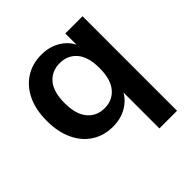

<svg xmlns="http://www.w3.org/2000/svg" viewBox="-180 -640 961 961"><g transform="rotate(-45 300.0 -159.5)"><path d="M410 180V-100H421Q405 -51 359.5 -20.5Q314 10 253 10Q189 10 140.5 -21Q92 -52 65 -109.5Q38 -167 38 -245Q38 -324 65 -380.5Q92 -437 140.5 -468Q189 -499 253 -499Q315 -499 361 -468Q407 -437 422 -386H413V-489H535V180ZM288 -85Q344 -85 378 -125.5Q412 -166 412 -245Q412 -325 378 -364.5Q344 -404 288 -404Q232 -404 198 -364.5Q164 -325 164 -245Q164 -166 198 -125.5Q232 -85 288 -85Z"/></g></svg>

Font: Nunito Sans 12pt ExtraLight 12pt
Style: Bold
Weight: 700
Version: Version 3.101;gftools[0.9.27]